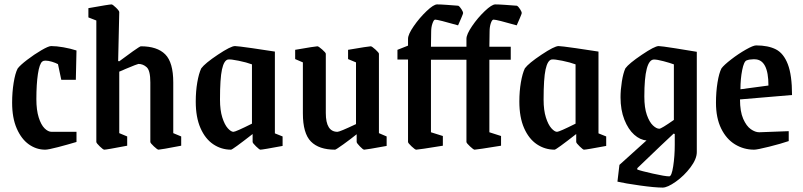

<svg xmlns="http://www.w3.org/2000/svg" viewBox="-20 -669 3645 871"><path d="M35 -203Q35 -251 42 -294Q49 -337 60 -358Q71 -373 103 -397.5Q135 -422 167.5 -441Q200 -460 212 -460Q236 -460 267.5 -454.5Q299 -449 327 -440L324 -307H258L243 -378Q232 -384 215.5 -389Q199 -394 186 -394Q177 -394 172 -390Q159 -380 152 -333.5Q145 -287 145 -219Q145 -170 155.5 -136.5Q166 -103 182 -87Q198 -71 214 -71H327V-25Q287 -13 243 -1.5Q199 10 185 10Q145 10 111 -14Q77 -38 56 -86Q35 -134 35 -203Z M417 -25V-576L381 -590V-632Q476 -649 486 -649Q491 -649 506 -634.5Q521 -620 521 -614L516 -392L521 -391Q550 -413 582.5 -436Q615 -459 619 -459Q693 -459 729.5 -422.5Q766 -386 766 -295V-65L802 -50V-8Q708 10 699 10Q694 10 678 -5Q662 -20 662 -25V-295Q662 -349 645.5 -364Q629 -379 608 -379Q604 -379 549 -356Q542 -353 534.5 -349.5Q527 -346 521 -344V-65L557 -50V-8Q463 10 453 10Q448 10 432.5 -5Q417 -20 417 -25Z M868 -208Q868 -255 875 -295.5Q882 -336 893 -359Q910 -382 968.5 -421Q1027 -460 1046 -460Q1057 -460 1124 -450.5Q1191 -441 1227 -435V-64L1262 -50V-7Q1171 10 1161 10Q1157 10 1141.5 -5Q1126 -20 1126 -25V-61Q1035 10 1028 10Q984 10 947.5 -14.5Q911 -39 889.5 -88Q868 -137 868 -208ZM1123 -108V-377Q1099 -386 1062.5 -393.5Q1026 -401 1014 -399Q996 -395 987 -354Q978 -313 978 -217Q978 -169 988.5 -136Q999 -103 1013.5 -87Q1028 -71 1039 -71Q1049 -71 1123 -108Z M1354 -155V-386L1319 -401V-443Q1411 -459 1420 -459Q1425 -459 1441.5 -444.5Q1458 -430 1458 -425V-156Q1458 -71 1511 -71Q1521 -71 1595 -106V-386L1559 -401V-443Q1653 -459 1662 -459Q1667 -459 1683 -444.5Q1699 -430 1699 -425V-65L1734 -50V-7Q1641 10 1632 10Q1627 10 1612.5 -5Q1598 -20 1598 -25V-60Q1572 -39 1538 -14.5Q1504 10 1500 10Q1427 10 1390.5 -27Q1354 -64 1354 -155Z M1831 -25V-399H1783V-443L1831 -462V-493Q1831 -513 1857 -550.5Q1883 -588 1915 -618.5Q1947 -649 1963 -649Q1979 -649 2006 -647Q2033 -645 2059 -643Q2066 -639 2073.5 -627Q2081 -615 2081 -610Q2081 -607 2072 -586Q2063 -565 2058 -554Q1967 -580 1954 -580Q1948 -580 1942 -563Q1936 -546 1936 -526L1935 -457H2096V-493Q2096 -513 2121.5 -550.5Q2147 -588 2179 -618.5Q2211 -649 2227 -649Q2243 -649 2271 -647Q2299 -645 2325 -643Q2332 -639 2339.5 -627Q2347 -615 2347 -610Q2347 -607 2338 -586Q2329 -565 2324 -554Q2233 -580 2219 -580Q2212 -580 2206.5 -563.5Q2201 -547 2201 -526L2200 -457H2297V-398H2200V-69L2253 -52V-8Q2142 10 2133 10Q2128 10 2112 -5Q2096 -20 2096 -25V-398H1935V-69L1989 -52V-8Q1878 10 1868 10Q1863 10 1847 -5Q1831 -20 1831 -25Z M2336 -208Q2336 -255 2343 -295.5Q2350 -336 2361 -359Q2378 -382 2436.5 -421Q2495 -460 2514 -460Q2525 -460 2592 -450.5Q2659 -441 2695 -435V-64L2730 -50V-7Q2639 10 2629 10Q2625 10 2609.5 -5Q2594 -20 2594 -25V-61Q2503 10 2496 10Q2452 10 2415.5 -14.5Q2379 -39 2357.5 -88Q2336 -137 2336 -208ZM2591 -108V-377Q2567 -386 2530.5 -393.5Q2494 -401 2482 -399Q2464 -395 2455 -354Q2446 -313 2446 -217Q2446 -169 2456.5 -136Q2467 -103 2481.5 -87Q2496 -71 2507 -71Q2517 -71 2591 -108Z M2781 155 2790 79 2913 -32Q2884 -34 2857 -58Q2830 -82 2812.5 -126Q2795 -170 2795 -228Q2795 -261 2801 -299Q2807 -337 2817 -359Q2833 -381 2891.5 -420.5Q2950 -460 2968 -460Q2979 -460 3043 -450Q3107 -440 3141 -434V21Q3141 52 3112.5 90Q3084 128 3046 155Q3008 182 2986 182Q2951 182 2883 172.5Q2815 163 2781 155ZM3037 -125V-377Q3018 -384 2989.5 -391.5Q2961 -399 2947 -399Q2903 -399 2903 -231Q2903 -180 2914.5 -147.5Q2926 -115 2942 -100Q2958 -85 2971 -85Q2980 -85 3037 -125ZM3041 -12V-61L3036 -63Q3001 -31 2871 94V100Q2886 106 2941.5 118.5Q2997 131 3016 131Q3027 131 3034 85Q3041 39 3041 -12Z M3228 -203Q3228 -252 3235 -295Q3242 -338 3253 -359Q3264 -374 3297 -399.5Q3330 -425 3363.5 -444Q3397 -463 3410 -463Q3465 -463 3500 -445Q3535 -427 3554 -377.5Q3573 -328 3573 -238L3337 -218Q3337 -163 3351.5 -130Q3366 -97 3386 -83Q3406 -69 3424 -69L3558 -74V-29Q3523 -17 3469 -3.5Q3415 10 3401 10Q3354 10 3314.5 -14Q3275 -38 3251.5 -86Q3228 -134 3228 -203ZM3466 -281Q3466 -399 3404 -400H3396Q3380 -400 3367 -395Q3355 -391 3347 -351.5Q3339 -312 3339 -264Z"/></svg>

Font: Grenze Medium
Style: Regular
Weight: 500
Designer: Renata Polastri
Foundry: Omnibus-Type
Version: Version 1.002; ttfautohint (v1.8)